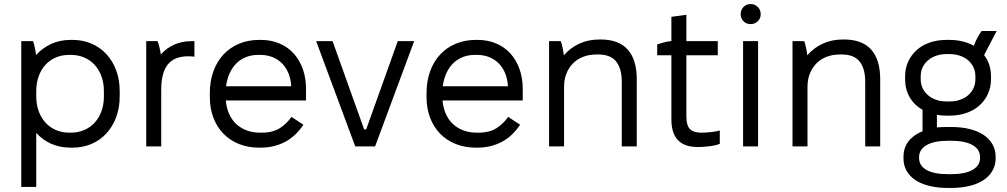

<svg xmlns="http://www.w3.org/2000/svg" viewBox="-20 -723 4971 948"><path d="M85 200H159V-67Q190 -32 233 -13Q276 6 329 6H338Q389 6 432 -12.5Q475 -31 506 -65Q537 -99 554 -145.5Q571 -192 571 -247V-273Q571 -329 554 -375Q537 -421 506 -455Q475 -489 432 -507.5Q389 -526 338 -526H329Q276 -526 232.5 -506Q189 -486 158 -451Q156 -468 152 -487.5Q148 -507 143 -520H85ZM322 -68Q286 -68 256 -81Q226 -94 204.5 -117.5Q183 -141 171 -174Q159 -207 159 -247V-273Q159 -312 170.5 -345Q182 -378 203.5 -402Q225 -426 255 -439Q285 -452 322 -452H330Q366 -452 396 -439Q426 -426 447.5 -402.5Q469 -379 481 -346Q493 -313 493 -273V-247Q493 -207 481 -174Q469 -141 447.5 -117.5Q426 -94 396 -81Q366 -68 330 -68Z M702 0H776V-279Q776 -321 784 -352.5Q792 -384 808.5 -404.5Q825 -425 850 -435Q875 -445 909 -445Q917 -445 926 -444.5Q935 -444 940 -443V-520H928Q880 -520 841 -503Q802 -486 774 -454Q772 -471 767.5 -488.5Q763 -506 758 -520H702Z M1259 6H1267Q1302 6 1332 -1.5Q1362 -9 1388.5 -23Q1415 -37 1437.5 -58.5Q1460 -80 1478 -107L1419 -146Q1397 -113 1362 -90.5Q1327 -68 1273 -68H1263Q1227 -68 1197 -79.5Q1167 -91 1145.5 -111.5Q1124 -132 1111 -161.5Q1098 -191 1095 -227H1491V-283Q1491 -338 1475 -382.5Q1459 -427 1430 -459Q1401 -491 1359.5 -508.5Q1318 -526 1268 -526H1260Q1205 -526 1160 -507Q1115 -488 1083 -453.5Q1051 -419 1033.5 -370.5Q1016 -322 1016 -263V-244Q1016 -188 1033.5 -142Q1051 -96 1083 -63Q1115 -30 1160 -12Q1205 6 1259 6ZM1096 -297Q1101 -333 1114 -361.5Q1127 -390 1147 -410Q1167 -430 1194.5 -441Q1222 -452 1255 -452H1265Q1298 -452 1325.5 -441Q1353 -430 1373 -409.5Q1393 -389 1404.5 -360.5Q1416 -332 1418 -297Z M1734 0H1832L2025 -520H1944L1788 -84H1778L1622 -520H1541Z M2329 6H2337Q2372 6 2402 -1.5Q2432 -9 2458.5 -23Q2485 -37 2507.5 -58.5Q2530 -80 2548 -107L2489 -146Q2467 -113 2432 -90.5Q2397 -68 2343 -68H2333Q2297 -68 2267 -79.5Q2237 -91 2215.5 -111.5Q2194 -132 2181 -161.5Q2168 -191 2165 -227H2561V-283Q2561 -338 2545 -382.5Q2529 -427 2500 -459Q2471 -491 2429.5 -508.5Q2388 -526 2338 -526H2330Q2275 -526 2230 -507Q2185 -488 2153 -453.5Q2121 -419 2103.5 -370.5Q2086 -322 2086 -263V-244Q2086 -188 2103.5 -142Q2121 -96 2153 -63Q2185 -30 2230 -12Q2275 6 2329 6ZM2166 -297Q2171 -333 2184 -361.5Q2197 -390 2217 -410Q2237 -430 2264.5 -441Q2292 -452 2325 -452H2335Q2368 -452 2395.5 -441Q2423 -430 2443 -409.5Q2463 -389 2474.5 -360.5Q2486 -332 2488 -297Z M2691 0H2765V-293Q2765 -331 2777 -360.5Q2789 -390 2810 -411Q2831 -432 2860.5 -443Q2890 -454 2926 -454H2934Q2995 -454 3022.5 -419Q3050 -384 3050 -320V0H3124V-333Q3124 -428 3079.5 -478Q3035 -528 2946 -528H2939Q2885 -528 2840.5 -507.5Q2796 -487 2764 -450Q2762 -467 2758 -486.5Q2754 -506 2749 -520H2691Z M3427 3Q3452 3 3484 -1Q3516 -5 3534 -13V-79Q3526 -76 3513.5 -74Q3501 -72 3488 -70.5Q3475 -69 3462.5 -68.5Q3450 -68 3441 -68Q3406 -68 3387.5 -85Q3369 -102 3369 -149V-450H3524V-520H3369V-650L3295 -640V-520Q3278 -519 3259.5 -514Q3241 -509 3225 -504V-450H3295V-134Q3295 -99 3303 -73.5Q3311 -48 3327.5 -31Q3344 -14 3368.5 -5.5Q3393 3 3427 3Z M3649 0H3723V-520H3649ZM3686 -604Q3707 -604 3721.5 -618Q3736 -632 3736 -653Q3736 -674 3721.5 -688.5Q3707 -703 3686 -703Q3665 -703 3651 -688.5Q3637 -674 3637 -653Q3637 -632 3651 -618Q3665 -604 3686 -604Z M3893 0H3967V-293Q3967 -331 3979 -360.5Q3991 -390 4012 -411Q4033 -432 4062.5 -443Q4092 -454 4128 -454H4136Q4197 -454 4224.5 -419Q4252 -384 4252 -320V0H4326V-333Q4326 -428 4281.5 -478Q4237 -528 4148 -528H4141Q4087 -528 4042.5 -507.5Q3998 -487 3966 -450Q3964 -467 3960 -486.5Q3956 -506 3951 -520H3893Z M4449 -331.9Q4449 -282 4471.5 -243Q4494 -204 4535 -181V-75Q4490 -57 4465.5 -25Q4441 7 4441 51V59.5Q4441 93.6 4456.5 120.8Q4472 148 4500.6 166.7Q4529.2 185.3 4569.6 195.2Q4610 205 4661 205H4676Q4726.5 205 4767.3 195Q4808 185 4836.3 166.1Q4864.6 147.2 4880.3 119.9Q4896 92.6 4896 59V51Q4896 17 4880.3 -10.5Q4864.6 -38 4836.3 -57Q4808 -76 4767.3 -86Q4726.5 -96 4676 -96H4661Q4645.6 -96 4632.3 -95.5Q4619 -95 4606 -94V-156Q4617 -154 4628.9 -153Q4640.8 -152 4654 -152H4668Q4713 -152 4751 -165Q4789 -178 4815.8 -202.1Q4842.6 -226.2 4857.8 -259.2Q4873 -292.2 4873 -332V-346Q4873 -377.1 4864.5 -403.1Q4856 -429 4839 -451L4901 -570H4827Q4814 -553 4805 -535Q4796 -517 4788 -497Q4763 -511 4733 -518.5Q4703 -526 4668 -526H4654Q4608.5 -526 4570.7 -513Q4533 -500 4506.2 -475.9Q4479.4 -451.9 4464.2 -418.9Q4449 -386 4449 -346.5ZM4526 -346Q4526 -371 4535.6 -390.9Q4545.2 -410.7 4562.3 -425.3Q4579.5 -440 4603 -448Q4626.5 -456 4655 -456H4667Q4695.6 -456 4719.1 -448Q4742.7 -440.1 4759.9 -425.5Q4777 -411 4786.5 -390.6Q4796 -370.3 4796 -346V-332Q4796 -307.7 4786.5 -287.4Q4777 -267 4759.9 -252.5Q4742.9 -237.9 4719.4 -230Q4696 -222 4667 -222H4655Q4626.5 -222 4603 -230Q4579.5 -238 4562.3 -252.7Q4545.2 -267.3 4535.6 -287.1Q4526 -307 4526 -332ZM4518 52.7Q4518 15 4555 -6.5Q4592 -28 4662 -28H4675Q4745 -28 4782 -6.7Q4819 14.5 4819 53V57.5Q4819 94 4782.5 115.5Q4746 137 4675 137H4662Q4591 137 4554.5 116Q4518 95 4518 57.3Z"/></svg>

Font: Fixel Variable
Style: Regular
Weight: 100
Width: 3
Designer: AlfaBravo + MacPaw
Foundry: Kyrylo Tkachov, Marchela Mozhyna, Serhii Makarenko, Maria Weinstein, Zakhar Kryvoshyya
Version: Version 1.211